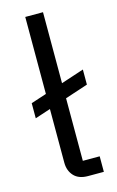

<svg xmlns="http://www.w3.org/2000/svg" viewBox="-116 -788 509 836"><g transform="rotate(-15 139.0 -370.0)"><path d="M244 0H173Q131 0 109.5 -23.5Q88 -47 88 -83V-325L18 -302V-370L88 -393V-740H168V-420L271 -454V-386L168 -352V-70H244Z"/></g></svg>

Font: IBM Plex Sans Thai Looped
Style: Regular
Weight: 400
Designer: Mike Abbink, Paul van der Laan, Pieter van Rosmalen, Ben Mitchell, Mark Frömberg
Foundry: Bold Monday
Version: Version 1.1